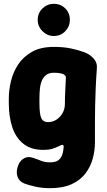

<svg xmlns="http://www.w3.org/2000/svg" viewBox="-20 -764 561 1003"><path d="M241 219Q200 219 164.5 211Q129 203 108 195Q83 185 73.5 164Q64 143 70 117Q77 82 101 66Q125 50 154 61Q173 67 193.5 75.5Q214 84 241 84Q268 84 282 75Q296 66 303 49.5Q310 33 312 10Q314 -1 311 -4.5Q308 -8 303 -7Q296 -5 283.5 1.5Q271 8 252.5 13.5Q234 19 206 19Q142 19 102 -13Q62 -45 44 -100Q26 -155 26 -225V-250Q26 -292 37 -339Q48 -386 74.5 -426.5Q101 -467 146.5 -493Q192 -519 261 -519Q312 -519 350 -511Q388 -503 418 -492Q447 -482 468 -459.5Q489 -437 486 -406Q482 -352 480 -305Q478 -258 477 -213.5Q476 -169 476 -122Q476 -75 476 -21Q476 22 464.5 64.5Q453 107 426.5 142Q400 177 354.5 198Q309 219 241 219ZM231 -126Q254 -126 273.5 -138Q293 -150 306 -172Q319 -194 319 -221Q319 -258 321 -291Q323 -324 324 -354Q325 -363 322.5 -366.5Q320 -370 314 -375Q307 -379 293 -381.5Q279 -384 261 -384Q237 -384 222 -373Q207 -362 199 -343.5Q191 -325 188.5 -300.5Q186 -276 186 -250V-225Q186 -169 195.5 -147.5Q205 -126 231 -126ZM177 -660Q177 -696 202 -720Q227 -744 261 -744Q297 -744 321 -720Q345 -696 345 -660Q345 -626 321 -601Q297 -576 261 -576Q227 -576 202 -601Q177 -626 177 -660Z"/></svg>

Font: Winky Sans
Style: Bold
Weight: 700
Designer: Simon Atzbach
Foundry: typofactur
Version: Version 1.205